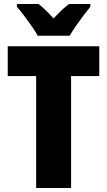

<svg xmlns="http://www.w3.org/2000/svg" viewBox="-20 -947 539 967"><path d="M338 0H162V-564H19V-714H480V-564H338ZM170 -767Q160 -786 140.5 -814Q121 -842 100.5 -869Q80 -896 65 -913V-927H174Q192 -913 210 -895.5Q228 -878 250 -854Q272 -878 291 -896Q310 -914 328 -927H435V-913Q420 -895 400 -868.5Q380 -842 361.5 -815Q343 -788 331 -767Z"/></svg>

Font: Noto Sans Gurmukhi UI Condensed Black
Style: Regular
Weight: 900
Width: 3
Designer: Jelle Bosma - Monotype Design Team
Foundry: Monotype Imaging Inc.
Version: Version 2.004; ttfautohint (v1.8.4.7-5d5b)